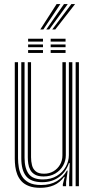

<svg xmlns="http://www.w3.org/2000/svg" viewBox="-20 -901 457 929"><path d="M175 7.8Q142.2 7.8 120 -0.8Q97.8 -9.2 84.2 -23.9Q70.8 -38.5 63.6 -56.8Q56.5 -75 54 -94.8Q51.5 -114.5 51.5 -133V-600H67.2V-135.2Q67.2 -113.2 71 -90.5Q74.8 -67.8 86.2 -48.5Q97.8 -29.2 119.9 -17.5Q142 -5.8 179.2 -5.8Q224 -5.8 255.1 -24.6Q286.2 -43.5 303.8 -75.5H307.5L299.8 -20.5V0H284V-9.5L293.2 -45.2H290Q269.5 -17 240.4 -4.6Q211.2 7.8 175 7.8ZM346 0V-600H361.8V0ZM191.2 -47.2Q165 -47.2 149.6 -56Q134.2 -64.8 126.6 -78.8Q119 -92.8 116.8 -108.9Q114.5 -125 114.5 -139.5V-600H130.2V-140.2Q130.2 -120 134.8 -101.8Q139.2 -83.5 152.9 -72Q166.5 -60.5 193.2 -60.5Q218.5 -60.5 238.5 -72.1Q258.5 -83.8 270.2 -103.9Q282 -124 282 -149V-600H298.5V-150Q298.5 -122.8 285.1 -99.2Q271.8 -75.8 247.6 -61.5Q223.5 -47.2 191.2 -47.2ZM183.2 -19.5Q129.5 -19.8 106.2 -48.8Q83 -77.8 83 -136V-600H98.8V-137.5Q98.8 -87.2 118.5 -60Q138.2 -32.8 187.8 -32.8Q226.5 -32.8 254.8 -49.9Q283 -67 298.1 -94Q313.2 -121 313.2 -150.8V-600H330V0H314.5V-44L317.5 -111.8H313.5Q298.8 -68.2 264.9 -43.8Q231 -19.2 183.2 -19.5ZM225.2 -699.8V-713.5H297.2V-699.8ZM116 -645V-658.8H188V-645ZM116 -672.5V-686H188V-672.5ZM116 -699.8V-713.5H188V-699.8ZM225.2 -645V-658.8H297.2V-645ZM225.2 -672.5V-686H297.2V-672.5ZM175 -758.5 253.8 -881.2H272L189.8 -758.5ZM232.8 -758.5 325.2 -881.2H343.2L247.5 -758.5ZM204 -758.5 289.5 -881.2H307.8L218.5 -758.5Z"/></svg>

Font: Big Shoulders Inline Text Thin
Style: Regular
Weight: 400
Version: Version 2.002